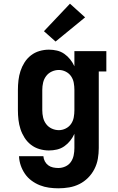

<svg xmlns="http://www.w3.org/2000/svg" viewBox="-20 -807 640 1040"><path d="M296 213Q271 213 245.5 209.5Q220 206 196 196.5Q172 187 151 171.5Q130 156 115.5 135Q101 114 92.5 89.5Q84 65 83 39H215Q216 54 223 67Q230 80 241.5 88.5Q253 97 267.5 100Q282 103 296 103Q316 103 334.5 94.5Q353 86 364 70Q375 54 379 34.5Q383 15 383 -5V-82Q374 -62 360 -44.5Q346 -27 328 -14.5Q310 -2 288.5 3Q267 8 245 8Q219 8 193.5 0.5Q168 -7 147.5 -23Q127 -39 113 -61Q99 -83 91 -107.5Q83 -132 80 -158Q77 -184 77 -210V-320Q77 -346 80 -372Q83 -398 91 -422.5Q99 -447 113 -469Q127 -491 147.5 -507Q168 -523 193.5 -530.5Q219 -538 245 -538Q267 -538 288.5 -533Q310 -528 328 -515.5Q346 -503 360 -485.5Q374 -468 383 -448V-530H556V-420H515V-5Q515 24 510 53Q505 82 491.5 108.5Q478 135 457 156Q436 177 410 190Q384 203 355 208Q326 213 296 213ZM299 -102Q318 -102 336 -111Q354 -120 365 -136Q376 -152 379.5 -171.5Q383 -191 383 -210V-320Q383 -339 379.5 -358.5Q376 -378 365 -394Q354 -410 336 -419Q318 -428 299 -428Q279 -428 260.5 -419.5Q242 -411 230 -395Q218 -379 213.5 -359.5Q209 -340 209 -320V-210Q209 -190 213.5 -170.5Q218 -151 230 -135Q242 -119 260.5 -110.5Q279 -102 299 -102ZM281 -582 218 -638 359 -787 441 -713Z"/></svg>

Font: Iosevka Curly Slab XBdEx
Style: Regular
Weight: 800
Width: 7
Monospace: yes
Designer: Belleve Invis
Foundry: Belleve Invis
Version: Version 11.0.0; ttfautohint (v1.8.3)